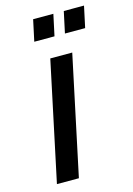

<svg xmlns="http://www.w3.org/2000/svg" viewBox="-113 -794 589 853"><g transform="rotate(-15 181.0 -367.5)"><path d="M40 0H141L257 -547H156ZM247.5 -637H340.5L361.5 -735H268.5ZM106.5 -637H199.5L220.5 -735H127.5Z"/></g></svg>

Font: League Gothic
Style: Italic
Weight: 400
Designer: The League of Moveable Type
Version: Version 1.600; ttfautohint (v1.8.3)